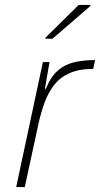

<svg xmlns="http://www.w3.org/2000/svg" viewBox="-20 -763 408 783"><path d="M46 0 155 -510H182L163 -401H167Q187 -450 215.5 -475Q244 -500 282 -509Q320 -518 368 -518L360 -482Q302 -482 263 -464.5Q224 -447 200 -415.5Q176 -384 161.5 -344Q147 -304 137 -259L81 0ZM165 -605 166 -610 301 -743H349L348 -738L194 -605Z"/></svg>

Font: Saira Thin
Style: Italic
Weight: 100
Italic angle: -12°
Designer: Hector Gatti with collaboration of the Omnibus-Type team
Foundry: Omnibus-Type
Version: Version 1.101